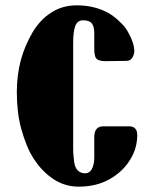

<svg xmlns="http://www.w3.org/2000/svg" viewBox="-20 -686 566 719"><path d="M494 -180Q494 -158 488 -135Q482 -112 468 -89Q441 -44 392 -16Q342 13 275 13Q224 13 182 -14Q139 -42 108 -89Q92 -113 80.5 -141.5Q69 -170 60 -202Q51 -234 47 -269Q43 -304 43 -341Q43 -404 58 -461Q66 -490 77 -515.5Q88 -541 102 -565Q130 -612 172 -639Q214 -666 267 -666Q296 -666 320.5 -661Q345 -656 366 -647Q387 -638 403.5 -626Q420 -614 433 -600Q447 -587 456 -572Q465 -557 471 -543Q483 -515 483 -495Q483 -482 475 -469Q468 -458 452 -458L375 -457Q357 -457 347 -462Q339 -466 336 -476Q333 -487 333 -501V-562Q333 -586 324 -598Q315 -610 291 -610Q270 -610 262 -589Q254 -568 254 -526V-128Q254 -113 255.5 -100.5Q257 -88 258 -78Q261 -58 271 -48Q282 -37 299 -37Q315 -37 324 -53Q333 -70 333 -96V-172Q333 -213 367 -213H463Q494 -213 494 -180Z"/></svg>

Font: Shafarik
Style: Regular
Weight: 400
Version: Version 1.001; ttfautohint (v1.8.4.7-5d5b)